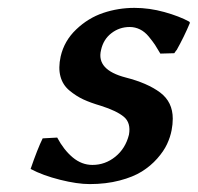

<svg xmlns="http://www.w3.org/2000/svg" viewBox="-20 -460 505 490"><path d="M88.9 -106.9 126 -108.9Q142.6 -77.6 165.5 -58.3Q188.5 -39.1 215.8 -39.1Q248.5 -39.1 274.4 -60.1Q300.3 -81.1 309.1 -116.2Q314.5 -146.5 296.1 -161.9Q277.8 -177.2 237.8 -189.9Q210.9 -197.8 192.6 -206.3Q174.3 -214.8 157.2 -229Q140.1 -243.2 134.3 -264.9Q128.4 -286.6 134.8 -315.9Q144 -356 174.6 -385Q205.1 -414.1 243.4 -427Q281.7 -439.9 323.2 -439.9Q361.3 -439.9 399.7 -429.2Q438 -418.5 462.9 -404.8L464.8 -401.9Q450.2 -366.7 430.2 -331.1V-332Q429.2 -330.1 424.8 -324.2L389.2 -323.2Q381.3 -336.9 375.5 -345.7Q369.6 -354.5 359.6 -366.7Q349.6 -378.9 337.2 -385Q324.7 -391.1 311 -391.1Q284.7 -391.1 264.2 -375.2Q243.7 -359.4 237.8 -332Q225.6 -281.7 300.8 -262.2Q356.4 -248 388.7 -223.9Q420.9 -199.7 420.9 -157.2Q420.9 -142.6 418 -127.9Q414.6 -109.9 406.2 -92Q397.9 -74.2 381.3 -55.4Q364.7 -36.6 342.3 -22.5Q319.8 -8.3 285.2 0.7Q250.5 9.8 209 9.8Q177.2 9.8 133.3 -1.2Q89.4 -12.2 58.1 -28.8Q75.7 -80.1 88.9 -106.9Z"/></svg>

Font: Linear Smooth
Style: Bold Italic
Weight: 700
Designer: Philipp H. Poll, Flanker
Foundry: Philipp H. Poll, reworked by Flanker
Version: Version 1.061 | FøM Fix